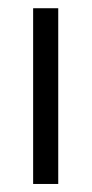

<svg xmlns="http://www.w3.org/2000/svg" viewBox="-20 -458 228 478"><path d="M62.5 -437.5H125V0H62.5Z"/></svg>

Font: Pixel Operator SC
Style: Regular
Weight: 400
Designer: Jayvee Enaguas (GrandChaos9000)
Foundry: The Grandoplex Project
Version: Version 1.4.1 (September 5, 2015)